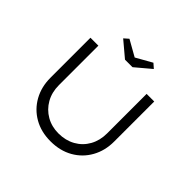

<svg xmlns="http://www.w3.org/2000/svg" viewBox="-210 -1109 1337 1337"><g transform="rotate(45 458.5 -440.0)"><path d="M457 7Q364 7 293.5 -33.5Q223 -74 183.5 -145Q144 -216 144 -306V-700H222V-311Q222 -241 253 -186.5Q284 -132 337.5 -101.5Q391 -71 457 -71Q527 -71 581.5 -101.5Q636 -132 666.5 -186.5Q697 -241 697 -311V-700H772V-305Q772 -216 732.5 -145Q693 -74 622 -33.5Q551 7 457 7ZM422 -762 308 -858 341 -887 474 -812H444L577 -887L610 -858L496 -762Z"/></g></svg>

Font: Lexend Giga Light
Style: Regular
Weight: 300
Version: Version 1.007